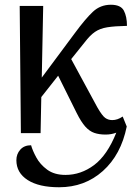

<svg xmlns="http://www.w3.org/2000/svg" viewBox="-20 -561 558 809"><path d="M68 0 63 -536H162L156 -234L295 -421Q340 -482 371.5 -511.5Q403 -541 447 -541Q489 -541 502 -516Q515 -491 515 -452Q463 -451 432 -446Q401 -441 380 -426.5Q359 -412 337 -383L280 -312L390 -109Q410 -74 423 -64.5Q436 -55 453 -55Q475 -55 497 -70L514 -28Q490 91 413.5 159.5Q337 228 229 228Q144 228 96.5 197.5Q49 167 49 114Q49 88 65.5 69.5Q82 51 111 51Q117 73 133 102.5Q149 132 179 154Q209 176 256 176Q321 176 376.5 134.5Q432 93 470 -2Q449 6 425 6Q398 6 377.5 -1Q357 -8 339.5 -27.5Q322 -47 303 -85L225 -242L154 -152L151 0Z"/></svg>

Font: Noto Serif SemiCondensed
Style: Regular
Weight: 400
Width: 4
Designer: Monotype Design Team
Foundry: Monotype Imaging Inc.
Version: Version 2.013